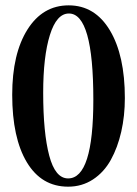

<svg xmlns="http://www.w3.org/2000/svg" viewBox="-20 -683 509 714"><path d="M233.4 11.2Q134.3 11.2 79.8 -79.6Q25.4 -170.4 25.4 -330.6Q25.4 -482.9 82 -573Q138.7 -663.1 235.4 -663.1Q333 -663.1 388.7 -570.1Q444.3 -477.1 444.3 -318.4Q444.3 -252 430.9 -193.1Q417.5 -134.3 392.1 -88.4Q366.7 -42.5 325.7 -15.6Q284.7 11.2 233.4 11.2ZM233.4 -19.5Q327.1 -19.5 327.1 -312.5Q327.1 -632.8 236.3 -632.8Q190.4 -632.8 165.5 -552.7Q140.6 -472.7 140.6 -337.9Q140.6 -189 163.1 -104.2Q185.5 -19.5 233.4 -19.5Z"/></svg>

Font: Elstob SemiBold
Style: Regular
Weight: 600
Designer: Peter S. Baker
Version: Version 1.015